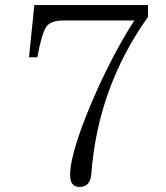

<svg xmlns="http://www.w3.org/2000/svg" viewBox="-20 -735 658 762"><path d="M567.4 -668Q367.7 -387.7 342.3 -43Q337.9 6.8 295.4 6.8Q258.3 6.8 258.3 -40Q258.3 -138.2 366.2 -379.9Q438.5 -538.1 513.2 -653.8H234.4Q180.2 -653.8 164.1 -628.9Q144.5 -600.1 128.4 -507.8H95.2L116.2 -714.8H567.4Z"/></svg>

Font: I.Ming
Style: Regular
Weight: 400
Designer: Ichiten Fonts Project
Version: Version 6.11; Dec 27, 2019